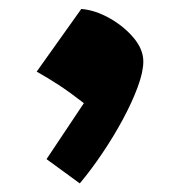

<svg xmlns="http://www.w3.org/2000/svg" viewBox="-20 -246 409 437"><path d="M165 -225.6Q196.3 -223.1 229 -204.8Q261.7 -186.5 283.9 -160.2Q306.2 -133.8 306.2 -106Q306.2 -82.5 293.5 -48.1Q280.8 -13.7 259.8 25.4Q238.8 64.5 213.1 102.5Q187.5 140.6 161.6 171.4L85.9 116.2L170.9 -11.2Q139.6 -35.6 113.8 -52.5Q87.9 -69.3 63.5 -83Z"/></svg>

Font: Pinar-DS1-FD ExtraBold
Style: Regular
Weight: 800
Designer: Amin Abedi
Version: Version 2.000